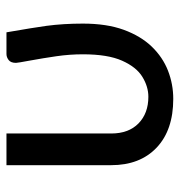

<svg xmlns="http://www.w3.org/2000/svg" viewBox="-1 -547 556 594"><g transform="rotate(-90 277.0 -250.0)"><path d="M268 8Q171.5 8 117.2 -43.5Q63 -95 63 -184V-508H161V-184Q161 -130 192.2 -99.5Q223.5 -69 274.5 -69Q306 -69 336.2 -87.5Q366.5 -106 386.2 -150.2Q406 -194.5 406 -271.5Q406 -312.5 400 -353.8Q394 -395 386.5 -436Q379.5 -473.5 379.5 -478.5Q379.5 -494.5 388.2 -501.2Q397 -508 407 -508H474Q488.5 -424.5 494 -384.5Q501 -332 501 -271.5Q501 -198 481.8 -145.2Q462.5 -92.5 429.8 -58.5Q397 -24.5 355.2 -8.2Q313.5 8 268 8Z"/></g></svg>

Font: Verano Sans Medium
Style: Regular
Weight: 500
Designer: Lukasz Dziedzic with Adam Twardoch and Botio Nikoltchev
Foundry: tyPoland Lukasz Dziedzic
Version: Version 3.001;December 28, 2019;FontCreator 12.0.0.2547 64-b